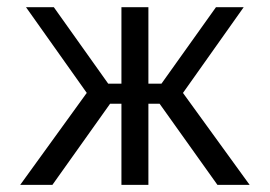

<svg xmlns="http://www.w3.org/2000/svg" viewBox="-20 -519 757 539"><path d="M590.4 0 411.8 -250.6 479.1 -278.2 680.8 0ZM320.9 0V-498.8H396.6V0ZM350 -227.8V-284.1H487.8V-227.8ZM417.7 -262.3 586.3 -498.8H664.1L488.2 -250.4ZM127.1 0H36.7L238 -278.2L305.3 -250.6ZM367.5 -227.8H228.9V-284.1H367.5ZM299.3 -262.3 229.1 -250.4 53 -498.8H131.1Z"/></svg>

Font: Russolo 10pt ExtraLight
Style: Regular
Weight: 200
Designer: Micah Stupak-Hahn
Version: Version 1.000